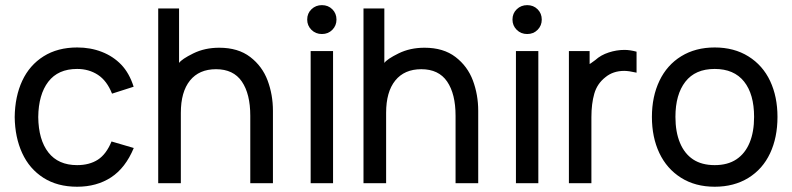

<svg xmlns="http://www.w3.org/2000/svg" viewBox="-20 -690 3024 733"><path d="M274.4 22.9Q199.2 22.9 145.8 -11.2Q92.3 -45.4 64.7 -105.5Q37.1 -165.5 36.1 -243.2Q37.1 -321.8 64.9 -381.6Q92.8 -441.4 146.5 -475.1Q200.2 -508.8 274.9 -508.8Q325.7 -508.8 368.9 -491.9Q412.1 -475.1 442.9 -443.1Q473.6 -411.1 490.2 -358.9L407.7 -332.5Q388.2 -381.8 353.8 -404.3Q319.3 -426.8 274.4 -426.8Q201.7 -426.8 164.3 -377.9Q127 -329.1 126 -243.2Q127 -156.2 164.8 -107.9Q202.6 -59.6 274.4 -59.6Q321.3 -59.6 353.5 -80.3Q385.7 -101.1 405.8 -149.9L490.7 -125Q459 -48.8 404.1 -12.9Q349.1 22.9 274.4 22.9Z M1022 9.3H935.5V-248Q935.5 -331.5 903.3 -378.7Q871.1 -425.8 804.7 -425.8Q740.2 -425.8 705.3 -382.6Q670.4 -339.4 670.4 -259.3V9.3H584V-657.7H663.6V-449.7Q673.8 -464.4 717.8 -486.1Q761.7 -507.8 816.9 -507.8Q889.2 -507.8 935.3 -472.4Q981.4 -437 1001.7 -382.6Q1022 -328.1 1022 -267.1Z M1209 -560.1Q1185.1 -560.1 1168.9 -576.2Q1152.8 -592.3 1152.8 -615.2Q1152.8 -639.2 1169.2 -654.8Q1185.5 -670.4 1209 -670.4Q1232.9 -670.4 1248.8 -654.5Q1264.6 -638.7 1264.6 -615.2Q1264.6 -592.3 1248.8 -576.2Q1232.9 -560.1 1209 -560.1ZM1251.5 9.3H1166V-495.1H1251.5Z M1805.7 9.3H1719.2V-248Q1719.2 -331.5 1687 -378.7Q1654.8 -425.8 1588.4 -425.8Q1523.9 -425.8 1489 -382.6Q1454.1 -339.4 1454.1 -259.3V9.3H1367.7V-657.7H1447.3V-449.7Q1457.5 -464.4 1501.5 -486.1Q1545.4 -507.8 1600.6 -507.8Q1672.9 -507.8 1719 -472.4Q1765.1 -437 1785.4 -382.6Q1805.7 -328.1 1805.7 -267.1Z M1992.7 -560.1Q1968.8 -560.1 1952.6 -576.2Q1936.5 -592.3 1936.5 -615.2Q1936.5 -639.2 1952.9 -654.8Q1969.2 -670.4 1992.7 -670.4Q2016.6 -670.4 2032.5 -654.5Q2048.3 -638.7 2048.3 -615.2Q2048.3 -592.3 2032.5 -576.2Q2016.6 -560.1 1992.7 -560.1ZM2035.2 9.3H1949.7V-495.1H2035.2Z M2237.8 9.3H2151.9V-495.1H2231V-446.3Q2229 -442.9 2252.9 -460.9Q2273.9 -480 2304 -489.7Q2334 -499.5 2364.3 -499.5Q2384.8 -499.5 2410.2 -492.7V-412.6Q2380.4 -419.4 2363.3 -419.4Q2320.3 -419.4 2291 -395Q2259.8 -370.6 2248.8 -332.3Q2237.8 -293.9 2237.8 -242.7Z M2708.5 22.9Q2634.3 22.9 2579.8 -11.5Q2525.4 -45.9 2497.1 -106Q2468.8 -166 2468.8 -243.7Q2468.8 -321.3 2497.6 -381.6Q2526.4 -441.9 2580.8 -475.3Q2635.3 -508.8 2708.5 -508.8Q2782.7 -508.8 2837.4 -474.6Q2892.1 -440.4 2920.2 -380.6Q2948.2 -320.8 2948.2 -243.7Q2948.2 -165 2919.9 -104.7Q2891.6 -44.4 2836.9 -10.7Q2782.2 22.9 2708.5 22.9ZM2708.5 -59.6Q2758.3 -59.6 2791.5 -81.8Q2824.7 -104 2841.8 -145.3Q2858.9 -186.5 2858.9 -243.7Q2858.9 -330.6 2820.6 -378.7Q2782.2 -426.8 2708.5 -426.8Q2634.3 -426.8 2596.4 -377.9Q2558.6 -329.1 2558.6 -243.7Q2558.6 -186.5 2575.9 -144.8Q2593.3 -103 2626.2 -81.3Q2659.2 -59.6 2708.5 -59.6Z"/></svg>

Font: Potro Sans Bangla SemiBold
Style: Regular
Weight: 600
Designer: Jayed Ahsan Saad
Foundry: Codepotro
Version: Potro Sans Bangla;Version 0.996;CodepotroFonts;